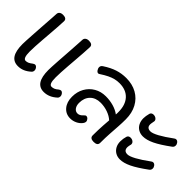

<svg xmlns="http://www.w3.org/2000/svg" viewBox="9 -1129 1683 1683"><g transform="rotate(45 850.5 -287.5)"><path d="M501 12Q447 12 420.5 -29Q394 -70 394 -153Q394 -168 395.5 -198Q397 -228 399.5 -266.5Q402 -305 405 -346.5Q408 -388 410.5 -428Q413 -468 415 -500.5Q417 -533 418 -552Q419 -568 431.5 -577.5Q444 -587 463 -587Q512 -587 510 -551Q509 -518 506 -476.5Q503 -435 499.5 -390Q496 -345 492.5 -301Q489 -257 487 -219Q485 -181 485 -153Q485 -109 493 -89Q501 -69 517 -69Q533 -69 547.5 -75Q562 -81 579 -96Q585 -101 591 -103Q597 -105 601 -105Q609 -105 616.5 -98.5Q624 -92 628.5 -83Q633 -74 633 -64Q633 -50 623 -40Q595 -14 564.5 -1Q534 12 501 12ZM181 12Q126 12 99.5 -29Q73 -70 73 -153Q73 -168 74.5 -198Q76 -228 78.5 -266Q81 -304 83.5 -346Q86 -388 89 -427.5Q92 -467 94 -500Q96 -533 97 -552Q98 -568 110.5 -577.5Q123 -587 142 -587Q191 -587 189 -551Q188 -518 185 -476.5Q182 -435 178.5 -390Q175 -345 171.5 -301Q168 -257 166 -219Q164 -181 164 -153Q164 -110 172 -89.5Q180 -69 196 -69Q211 -69 225 -75Q239 -81 258 -96Q264 -101 270 -103Q276 -105 280 -105Q288 -105 295.5 -98.5Q303 -92 307.5 -83Q312 -74 312 -64Q312 -50 302 -40Q274 -14 244 -1Q214 12 181 12Z M829 12Q774 12 740 -28.5Q706 -69 706 -134Q706 -196 733 -244Q760 -292 807 -319.5Q854 -347 914 -347Q964 -347 1009.5 -334Q1055 -321 1088 -296Q1089 -304 1089 -312Q1089 -320 1089 -328Q1089 -415 1044 -464Q999 -513 917 -513Q888 -513 861.5 -506.5Q835 -500 805 -485.5Q775 -471 737 -446Q730 -441 724 -441Q712 -441 701.5 -455.5Q691 -470 691 -486Q691 -504 710 -516Q768 -554 819.5 -570.5Q871 -587 927 -587Q1003 -587 1060 -555Q1117 -523 1148.5 -464.5Q1180 -406 1180 -328Q1180 -283 1177 -237.5Q1174 -192 1170.5 -140Q1167 -88 1167 -23Q1167 12 1120 12Q1074 12 1074 -23Q1074 -58 1075 -88Q1076 -118 1078 -149.5Q1080 -181 1083 -218Q1055 -244 1011.5 -259.5Q968 -275 921 -275Q860 -275 824 -238.5Q788 -202 788 -140Q788 -106 803.5 -85Q819 -64 844 -64Q870 -64 894 -91Q900 -98 905 -101Q910 -104 915 -104Q928 -104 938.5 -92Q949 -80 949 -66Q949 -55 939 -41Q920 -16 890.5 -2Q861 12 829 12Z M1391 -327Q1359 -327 1334 -341.5Q1309 -356 1295.5 -382.5Q1282 -409 1282 -443Q1282 -457 1284.5 -473Q1287 -489 1292 -508Q1295 -518 1303.5 -523.5Q1312 -529 1323 -529Q1343 -529 1356 -518.5Q1369 -508 1369 -494Q1369 -488 1366 -477Q1362 -457 1362 -447Q1362 -426 1373.5 -415.5Q1385 -405 1407 -405Q1432 -405 1481.5 -432Q1531 -459 1599 -509Q1604 -513 1608.5 -514.5Q1613 -516 1617 -516Q1631 -516 1641.5 -503Q1652 -490 1652 -475Q1652 -467 1649 -459.5Q1646 -452 1638 -446Q1551 -382 1493.5 -354.5Q1436 -327 1391 -327ZM1391 -42Q1359 -42 1334.5 -56.5Q1310 -71 1296 -97Q1282 -123 1282 -157Q1282 -174 1284.5 -190.5Q1287 -207 1292 -223Q1295 -233 1303.5 -238.5Q1312 -244 1323 -244Q1343 -244 1356 -233.5Q1369 -223 1369 -209Q1369 -206 1369 -203.5Q1369 -201 1367 -196Q1366 -191 1364 -182.5Q1362 -174 1362 -165Q1362 -120 1407 -120Q1432 -120 1481.5 -147Q1531 -174 1599 -224Q1604 -228 1608.5 -229.5Q1613 -231 1617 -231Q1631 -231 1641.5 -218Q1652 -205 1652 -190Q1652 -182 1649 -174.5Q1646 -167 1638 -161Q1551 -97 1493.5 -69.5Q1436 -42 1391 -42Z"/></g></svg>

Font: Playpen Sans Thai
Style: Regular
Weight: 400
Designer: Sirin Gunkloy, Laura Meseguer, Veronika Burian, José Scaglione
Foundry: TypeTogether
Version: Version 2.000